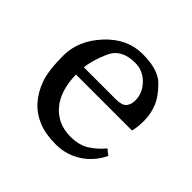

<svg xmlns="http://www.w3.org/2000/svg" viewBox="-132 -625 775 775"><g transform="rotate(45 255.0 -238.0)"><path d="M457 -242.2H137.2Q139.2 -149.4 183.1 -99.1Q227.1 -48.8 298.8 -48.8Q346.7 -48.8 378.9 -68.8Q411.1 -88.9 438 -121.1L461.9 -102.1Q436 -47.9 387.5 -16.4Q338.9 15.1 279.3 15.1Q219.7 15.1 178.5 -2Q137.2 -19 108.2 -51.5Q79.1 -84 63 -129.9Q46.9 -175.8 46.9 -260.7Q46.9 -345.7 114 -418.5Q181.2 -491.2 269.5 -491.2Q357.9 -491.2 396.5 -453.1Q435.1 -415 449.5 -378.9Q463.9 -342.8 463.9 -305.2Q463.9 -267.6 457 -242.2ZM320.8 -285.2Q356.9 -285.2 368.9 -300Q380.9 -314.9 380.9 -336.4Q380.9 -379.4 349.1 -412.1Q317.4 -444.8 272.9 -444.8Q194.3 -444.8 168.7 -386.5Q143.1 -328.1 139.2 -285.2Z"/></g></svg>

Font: SourceSerifPro-Regular
Style: Regular
Weight: 400
Designer: Frank Grießhammer
Foundry: Adobe Systems Incorporated
Version: Version 1.014;PS Version 1.0;hotconv 1.0.73;makeotf.lib2.5.5